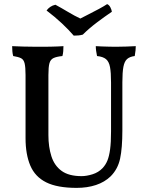

<svg xmlns="http://www.w3.org/2000/svg" viewBox="-20 -903 718 932"><path d="M574 -270Q574 -184 563 -133Q552 -82 517 -47Q488 -19 446 -5Q404 9 352 9Q258 9 204 -18Q150 -45 127 -99.5Q104 -154 104 -232V-539Q104 -577 99.5 -595.5Q95 -614 82 -620.5Q69 -627 44 -631Q41 -642 40 -654.5Q39 -667 39 -679Q59 -678 92 -677Q125 -676 158 -676Q173 -676 191.5 -676Q210 -676 227.5 -676.5Q245 -677 261 -677.5Q277 -678 288 -679Q288 -667 287 -654.5Q286 -642 283 -631Q254 -628 239.5 -621Q225 -614 220 -596Q215 -578 215 -539V-247Q215 -190 229.5 -144.5Q244 -99 279 -73.5Q314 -48 376 -48Q400 -48 429 -57Q458 -66 478 -87Q493 -103 501.5 -124Q510 -145 514.5 -178.5Q519 -212 519 -265V-502Q519 -551 514 -577.5Q509 -604 494.5 -616Q480 -628 451 -631Q448 -646 446.5 -657Q445 -668 445 -679Q458 -678 474.5 -677.5Q491 -677 509 -676.5Q527 -676 542 -676Q566 -676 593 -677Q620 -678 639 -679Q639 -670 638 -659Q637 -648 634 -631Q610 -628 597 -616.5Q584 -605 579 -578.5Q574 -552 574 -504ZM338 -730Q314 -758 280.5 -789.5Q247 -821 206 -852Q213 -862 224 -869.5Q235 -877 249 -880Q277 -865 309.5 -845.5Q342 -826 370 -813Q385 -821 410 -833.5Q435 -846 460 -859.5Q485 -873 500 -883Q510 -879 516 -867Q522 -855 523 -846Q489 -823 450.5 -794Q412 -765 382 -735Q372 -732 360.5 -731Q349 -730 338 -730Z"/></svg>

Font: Vollkorn Medium
Style: Regular
Weight: 500
Designer: Friedrich Althausen
Foundry: Friedrich Althausen
Version: Version 5.000